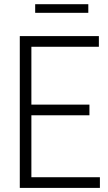

<svg xmlns="http://www.w3.org/2000/svg" viewBox="-20 -916 526 936"><path d="M76.5 0V-740H462V-688H133V-406H416V-354H133V-52H467V0ZM151.5 -853.5V-895.5H410.5V-853.5Z"/></svg>

Font: Encode Sans Cnd Lt
Style: Regular
Weight: 300
Width: 3
Designer: Multiple Designers
Foundry: Impallari Type
Version: Version 3.002; ttfautohint (v1.8.3) -l 8 -r 50 -G 200 -x 14 